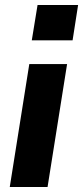

<svg xmlns="http://www.w3.org/2000/svg" viewBox="-20 -747 332 767"><path d="M107 -586 130 -727H292L270 -586ZM19 0 97 -491H248L170 0Z"/></svg>

Font: Nunito Sans 12pt ExtraLight 12pt ExtraBold
Style: Italic
Weight: 800
Italic angle: -9°
Version: Version 3.101;gftools[0.9.27]